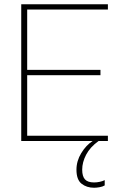

<svg xmlns="http://www.w3.org/2000/svg" viewBox="-20 -664 578 904"><path d="M80 0V-644H488V-619H108V-335H453V-310H108V-25H488V0H444Q404 29 385.5 64.5Q367 100 367 135Q367 166 380 180.5Q393 195 423 195Q436 195 450 192Q464 189 473 184V209Q463 215 448.5 217.5Q434 220 423 220Q388 220 364 201Q340 182 340 135Q340 94 362.5 57Q385 20 416 0Z"/></svg>

Font: Kanit Thin
Style: Regular
Weight: 250
Designer: Katatrad Team
Foundry: CadsonDemak
Version: Version 2.000; ttfautohint (v1.8.3)